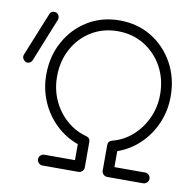

<svg xmlns="http://www.w3.org/2000/svg" viewBox="-160 -795 891 877"><g transform="rotate(10 286.0 -357.0)"><path d="M93 0Q83 0 75.5 -7.5Q68 -15 68 -25Q68 -36 75.5 -43Q83 -50 93 -50H235V-124Q177 -145 132.5 -187.5Q88 -230 63 -288Q38 -346 38 -412Q38 -498 76 -566.5Q114 -635 179 -674.5Q244 -714 326 -714Q409 -714 474 -674.5Q539 -635 577 -566.5Q615 -498 615 -412Q615 -346 590 -288Q565 -230 521 -187.5Q477 -145 418 -124V-50H560Q570 -50 577.5 -43Q585 -36 585 -25Q585 -15 577.5 -7.5Q570 0 560 0H393Q383 0 375.5 -7.5Q368 -15 368 -25V-143Q368 -162 387 -167Q440 -181 480 -217Q520 -253 543 -303.5Q566 -354 566 -412Q566 -484 534.5 -541Q503 -598 449 -631Q395 -664 326 -664Q258 -664 204 -631Q150 -598 119 -541Q88 -484 88 -412Q88 -354 110.5 -303.5Q133 -253 173.5 -217Q214 -181 266 -167Q285 -162 285 -143V-25Q285 -15 277.5 -7.5Q270 0 259 0ZM-34 -467Q-38 -457 -47 -453Q-56 -449 -65 -453Q-74 -458 -78 -466.5Q-82 -475 -78 -485L3 -685Q7 -696 15.5 -699Q24 -702 34 -699Q43 -695 46.5 -686Q50 -677 47 -668Z"/></g></svg>

Font: Zen Kurenaido
Style: ARC
Weight: 400
Designer: Yoshimichi Ohira
Foundry: Positype
Version: Version 1.001